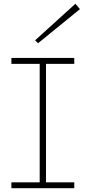

<svg xmlns="http://www.w3.org/2000/svg" viewBox="-20 -991 451 1011"><path d="M400.9 -942.9 180.2 -763.2 165 -778.8 377 -971.2ZM40 -654.8V-686H371.1V-654.8H222.2V-30.8H371.1V0H40V-30.8H189V-654.8Z"/></svg>

Font: BioRhyme ExtraLight
Style: Regular
Weight: 275
Designer: Aoife Mooney
Foundry: Aoife Mooney Type
Version: Version 1.500;PS 001.500;hotconv 1.0.88;makeotf.lib2.5.64775